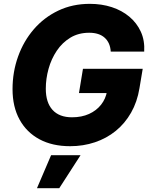

<svg xmlns="http://www.w3.org/2000/svg" viewBox="-20 -758 788 1009"><path d="M348.6 10.3Q254.9 10.3 187.3 -26.1Q119.6 -62.5 82.8 -129.6Q45.9 -196.8 45.9 -289.6Q45.9 -379.9 75 -460.9Q104 -542 157.7 -604.2Q211.4 -666.5 286.1 -702.1Q360.8 -737.8 452.1 -737.8Q514.2 -737.8 567.4 -720.5Q620.6 -703.1 659.9 -670.2Q699.2 -637.2 720.2 -591.1Q741.2 -544.9 737.8 -486.8H562Q560.5 -510.3 552.5 -528.6Q544.4 -546.9 530 -559.8Q515.6 -572.8 495.4 -579.3Q475.1 -585.9 448.7 -585.9Q392.6 -585.9 349.9 -560.1Q307.1 -534.2 278.3 -491.2Q249.5 -448.2 235.1 -396.2Q220.7 -344.2 220.7 -292Q220.7 -219.2 256.1 -180.4Q291.5 -141.6 358.4 -141.6Q409.2 -141.6 448 -159.2Q486.8 -176.8 511.2 -207.8Q535.6 -238.8 542.5 -278.8L575.2 -269H395L416 -396.5H730L712.9 -294.4Q701.2 -222.7 668.9 -166Q636.7 -109.4 588.4 -70.1Q540 -30.8 478.8 -10.3Q417.5 10.3 348.6 10.3ZM174.3 231 248.5 57.6H403.3L291.5 231Z"/></svg>

Font: Inter 20pt ExtraBold
Style: Italic
Weight: 800
Italic angle: -9.3988°
Version: Version 4.001;git-66647c0bb